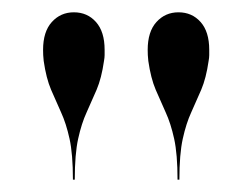

<svg xmlns="http://www.w3.org/2000/svg" viewBox="-20 -780 410 312"><path d="M268.5 -488Q268.5 -529.5 263 -554.5Q257.5 -579.5 249.2 -597.5Q241 -615.5 233 -634.2Q225 -653 221 -681Q220.5 -686.5 220.2 -690.5Q220 -694.5 220 -699Q220 -728.5 234.2 -744.2Q248.5 -760 270 -760Q292 -760 306 -744.2Q320 -728.5 320 -699Q320 -694.5 320 -690.5Q320 -686.5 319 -681Q315 -653 307 -634.2Q299 -615.5 290.8 -597.5Q282.5 -579.5 277 -554.5Q271.5 -529.5 271.5 -488ZM98.5 -488Q98.5 -529.5 93 -554.5Q87.5 -579.5 79.2 -597.5Q71 -615.5 63 -634.2Q55 -653 51 -681Q50.5 -686.5 50.2 -690.5Q50 -694.5 50 -699Q50 -728.5 64.2 -744.2Q78.5 -760 100 -760Q122 -760 136 -744.2Q150 -728.5 150 -699Q150 -694.5 150 -690.5Q150 -686.5 149 -681Q145 -653 137 -634.2Q129 -615.5 120.8 -597.5Q112.5 -579.5 107 -554.5Q101.5 -529.5 101.5 -488Z"/></svg>

Font: Bodoni Moda 72pt
Style: Regular
Weight: 400
Designer: Owen Earl
Foundry: indestructible type
Version: Version 2.005